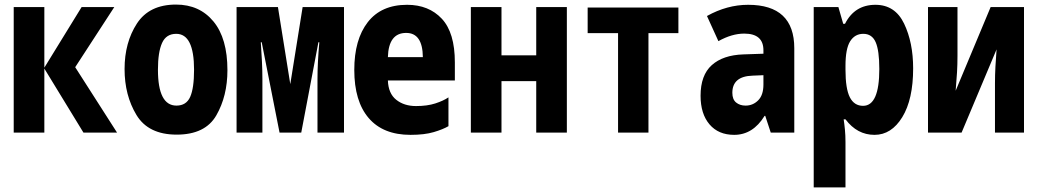

<svg xmlns="http://www.w3.org/2000/svg" viewBox="-20 -580 4540 840"><path d="M40 0V-549H174V-284L337 -549H480L309 -286L492 0H345L174 -280V0Z M753 9Q878 9 926.5 -75.5Q975 -160 975 -273Q975 -412 914 -486Q853 -560 750 -560Q633 -560 579 -477Q525 -394 525 -278Q525 -163 577 -77Q629 9 753 9ZM752 -118Q671 -118 671 -275Q671 -352 689 -392Q707 -432 751 -432Q829 -432 829 -275Q829 -194 812 -156Q795 -118 752 -118Z M1015 0H1128V-234Q1128 -271 1126 -311.5Q1124 -352 1121 -395H1125L1203 0H1298L1373 -395H1377Q1369 -304 1369 -234V0H1485V-549H1304L1250 -212L1196 -549H1015Z M1776 10Q1837 10 1877.5 -2Q1918 -14 1942 -28V-154Q1920 -139 1884.5 -127.5Q1849 -116 1800 -116Q1748 -116 1713.5 -143.5Q1679 -171 1677 -228H1970V-307Q1970 -437 1913 -498Q1856 -559 1761 -559Q1648 -559 1589 -483Q1530 -407 1530 -274Q1530 -137 1593 -63.5Q1656 10 1776 10ZM1677 -330Q1680 -436 1757 -436Q1829 -436 1830 -330Z M2040 0V-549H2174V-338H2326V-549H2460V0H2326V-225H2174V0Z M2684 0V-435H2551V-547H2948V-435H2817V0Z M3192 10Q3274 10 3325 -73H3328L3352 0H3455V-369Q3455 -559 3253 -559Q3161 -559 3073 -510L3123 -400Q3182 -433 3236 -433Q3320 -433 3320 -360V-345L3232 -342Q3143 -339 3094 -295Q3045 -251 3045 -161Q3045 -82 3084 -36Q3123 10 3192 10ZM3242 -118Q3217 -118 3200.5 -131.5Q3184 -145 3184 -174Q3184 -246 3272 -249L3320 -251V-210Q3320 -164 3297 -141Q3274 -118 3242 -118Z M3540 240H3679V42Q3679 12 3676.5 -13.5Q3674 -39 3671 -58H3679Q3730 10 3806 10Q3880 10 3927.5 -67.5Q3975 -145 3975 -281Q3975 -394 3935.5 -476.5Q3896 -559 3810 -559Q3719 -559 3677 -476H3669L3648 -549H3540ZM3756 -117Q3717 -117 3698 -154.5Q3679 -192 3679 -275V-292Q3679 -367 3699.5 -399.5Q3720 -432 3757 -432Q3795 -432 3811 -395.5Q3827 -359 3827 -278Q3827 -117 3756 -117Z M4040 0H4187L4340 -364Q4337 -325 4335 -288.5Q4333 -252 4333 -216V0H4460V-549H4314L4161 -183Q4165 -230 4167 -264Q4169 -298 4169 -336V-549H4040Z"/></svg>

Font: Noto Sans Mono Condensed Extra
Style: Regular
Weight: 800
Width: 3
Designer: Monotype Design Team
Foundry: Monotype Imaging Inc.
Version: Version 1.900